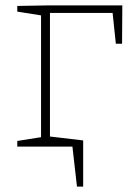

<svg xmlns="http://www.w3.org/2000/svg" viewBox="-20 -543 490 711"><path d="M433 -523 432 -381H409L397 -495H165V-35L276 -21V0H44V-21L132 -35V-486L44 -500V-521L157 -523ZM152 -39 288 -23V148H265L248 -2L169 0Z"/></svg>

Font: Bitter ExtraLight
Style: Regular
Weight: 200
Designer: Sol Matas, and Bitter project Authors
Foundry: Sol Matas
Version: Version 2.001